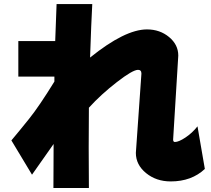

<svg xmlns="http://www.w3.org/2000/svg" viewBox="-20 -850 1040 946"><path d="M36.1 -158.2Q73.2 -202.1 123 -264.2Q172.9 -326.2 248 -448.2V-472.7H70.3V-647.5H252L258.8 -830.1H434.6Q429.7 -741.2 423.8 -566.4Q595.7 -705.1 704.1 -705.1Q767.6 -705.1 813 -667.5Q858.4 -629.9 858.4 -576.2L833 -162.1Q833 -150.4 841.8 -150.4Q860.4 -150.4 893.6 -172.4Q926.8 -194.3 953.1 -227.5L989.3 -17.6Q923.8 43.9 821.3 43.9Q750 43.9 699.7 2.9Q649.4 -38.1 649.4 -96.7L676.8 -487.3Q676.8 -505.9 660.2 -505.9Q633.8 -505.9 555.7 -445.3Q477.5 -384.8 418 -319.3Q417 -254.9 417 -123Q417 8.8 418 76.2H243.2Q243.2 38.1 243.7 -34.2Q244.1 -106.4 244.1 -140.6L137.7 10.7Z"/></svg>

Font: GenEi M Gothic v2 Black
Style: Regular
Weight: 900
Version: Version 2.0